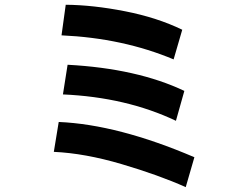

<svg xmlns="http://www.w3.org/2000/svg" viewBox="-20 -764 1040 803"><path d="M237.3 -616.2 254.9 -744.1Q369.1 -743.2 503.4 -716.8Q637.7 -690.4 742.2 -639.6L706.1 -515.6Q494.1 -604.5 237.3 -616.2ZM243.2 -369.1 262.7 -493.2Q553.7 -477.5 751 -383.8L715.8 -258.8Q507.8 -357.4 243.2 -369.1ZM205.1 -128.9 225.6 -253.9Q473.6 -243.2 793 -106.4L756.8 18.6Q642.6 -32.2 488.8 -77.6Q335 -123 205.1 -128.9Z"/></svg>

Font: Gothic A1 ExtraBold
Style: Regular
Weight: 800
Designer: HanYang I&C Co.,Ltd.
Foundry: HanYang I&C Co.,Ltd.
Version: Version 2.50